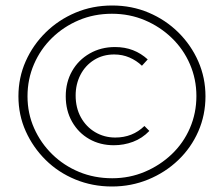

<svg xmlns="http://www.w3.org/2000/svg" viewBox="-20 -583 814 698"><path d="M387 95Q316 95 254 69.5Q192 44 146 -1.5Q100 -47 73.5 -106Q47 -165 47 -233Q47 -301 73.5 -360.5Q100 -420 146.5 -465.5Q193 -511 254.5 -537Q316 -563 388 -563Q459 -563 520.5 -537Q582 -511 628.5 -465Q675 -419 701 -359.5Q727 -300 727 -233Q727 -165 701 -105.5Q675 -46 628 -1Q581 44 519 69.5Q457 95 387 95ZM388 65Q451 65 506.5 41.5Q562 18 604.5 -22.5Q647 -63 670.5 -117.5Q694 -172 694 -234Q694 -295 670.5 -349.5Q647 -404 604.5 -445Q562 -486 506.5 -509.5Q451 -533 387 -533Q322 -533 266.5 -509.5Q211 -486 169 -445Q127 -404 103.5 -349.5Q80 -295 80 -233Q80 -171 104 -117Q128 -63 170 -22Q212 19 267.5 42Q323 65 388 65ZM394 -55Q344 -55 304.5 -77.5Q265 -100 242 -140.5Q219 -181 219 -233Q219 -284 242 -324.5Q265 -365 306 -388.5Q347 -412 398 -412Q434 -412 463.5 -400.5Q493 -389 517 -367L496 -344Q476 -363 450.5 -374Q425 -385 395 -385Q354 -385 322 -365Q290 -345 272.5 -311Q255 -277 255 -236Q255 -191 274 -156.5Q293 -122 326 -102.5Q359 -83 399 -83Q462 -83 505 -125L523 -107Q497 -80 463.5 -67.5Q430 -55 394 -55Z"/></svg>

Font: Ysabeau Infant ExtraLight
Style: Regular
Weight: 250
Designer: Christian Thalmann (Catharsis Fonts)
Version: Version 2.001;gftools[0.9.30]; featfreeze: ss01,ss02,lnum